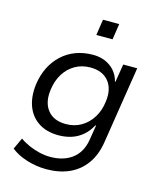

<svg xmlns="http://www.w3.org/2000/svg" viewBox="-130 -804 908 1085"><g transform="rotate(15 324.0 -261.5)"><path d="M245 188Q186 188 130 170.5Q74 153 37 123L68 56Q93 74 123 87Q153 100 185 107.5Q217 115 248 115Q326 115 376.5 76.5Q427 38 439 -37L453 -123H449Q430 -87 401.5 -62.5Q373 -38 337.5 -26.5Q302 -15 262 -15Q192 -15 144.5 -46Q97 -77 76.5 -132Q56 -187 65 -260Q73 -316 95 -360.5Q117 -405 152.5 -438Q188 -471 234 -488Q280 -505 334 -505Q394 -505 436.5 -474Q479 -443 492 -390L495 -391L512 -496H594L523 -44Q511 32 473.5 84Q436 136 378 162Q320 188 245 188ZM285 -87Q335 -87 374.5 -110Q414 -133 439.5 -174Q465 -215 471 -267Q482 -342 446 -387Q410 -432 338 -432Q288 -432 248.5 -409Q209 -386 184.5 -346Q160 -306 153 -254Q142 -178 177.5 -132.5Q213 -87 285 -87ZM322 -618 336 -711H431L417 -618Z"/></g></svg>

Font: Nunito Sans 7pt
Style: Italic
Weight: 400
Italic angle: -9°
Designer: Vernon Adams
Foundry: Vernon Adams
Version: Version 3.101;gftools[0.9.27]